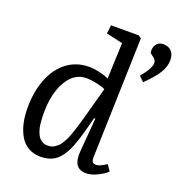

<svg xmlns="http://www.w3.org/2000/svg" viewBox="-139 -885 950 1016"><g transform="rotate(20 336.0 -377.0)"><path d="M576.2 -542Q627.9 -592.3 649.9 -628.4Q671.9 -664.6 671.9 -700.2Q671.9 -732.4 655 -750.2Q638.2 -768.1 609.9 -768.1Q581.5 -768.1 568.6 -747.6Q555.7 -727.1 561 -701.2L584 -683.1Q597.2 -672.4 597.2 -657.2Q597.2 -627.4 548.8 -568.8ZM465.8 -85.9Q464.8 -63 470.5 -54.4Q476.1 -45.9 492.2 -45.9Q511.2 -45.9 548.8 -70.8L571.8 -37.1Q552.7 -19 519 -2.4Q485.4 14.2 457 14.2Q380.4 14.2 389.2 -85.9L404.8 -273.9L397.9 -274.9L375 -189Q360.4 -135.3 345.9 -100.1Q331.5 -64.9 311.3 -37.8Q291 -10.7 263.7 1.7Q236.3 14.2 199.2 14.2Q160.2 14.2 130.6 -3.2Q101.1 -20.5 83.3 -51.3Q65.4 -82 56.6 -121.1Q47.9 -160.2 47.9 -206.1Q47.9 -298.8 76.4 -370.4Q105 -441.9 158 -481.4Q210.9 -521 280.8 -521Q309.1 -521 341.6 -513.4Q374 -505.9 393.1 -496.1L400.9 -698.2L308.1 -719.2L314 -767.1H470.2L485.8 -755.9ZM214.8 -54.2Q226.1 -54.2 236.1 -56.6Q246.1 -59.1 255.1 -65.2Q264.2 -71.3 271.5 -77.9Q278.8 -84.5 286.4 -96.7Q293.9 -108.9 299.6 -118.9Q305.2 -128.9 311.8 -147Q318.4 -165 323 -178.5Q327.6 -191.9 334.5 -215.1Q341.3 -238.3 345.9 -254.9Q350.6 -271.5 358.4 -299.8Q361.3 -310.5 362.8 -315.9L396 -437Q377.9 -446.3 345.2 -453.1Q312.5 -460 289.1 -460Q219.7 -460 179 -390.1Q138.2 -320.3 138.2 -210.9Q138.2 -197.3 138.4 -188.7Q138.7 -180.2 140.1 -161.9Q141.6 -143.6 144 -131.3Q146.5 -119.1 152.3 -103.3Q158.2 -87.4 166 -77.6Q173.8 -67.9 186.3 -61Q198.7 -54.2 214.8 -54.2Z"/></g></svg>

Font: Literata Book
Style: Italic
Weight: 400
Italic angle: -3°
Designer: Latin by Veronika Burian and Jose Scaglione. Greek by Irene Vlachou. Cyrillic by Vera Evstafieva
Foundry: TypeTogether
Version: Version 1.003;PS 001.003;hotconv 1.0.88;makeotf.lib2.5.64775